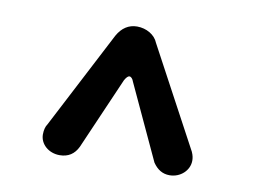

<svg xmlns="http://www.w3.org/2000/svg" viewBox="-54 -876 749 567"><g transform="rotate(10 320.0 -592.0)"><path d="M435 -413C448 -394 464 -384 485 -384C518 -384 544 -409 544 -438C544 -445 543 -453 538 -464L378 -762C369 -785 343 -800 315 -800C290 -800 270 -787 256 -762L104 -469C99 -462 96 -451 96 -438C96 -409 122 -386 155 -386C181 -386 199 -398 210 -421L304 -637C309 -646 314 -651 318 -651C323 -651 328 -646 331 -637Z"/></g></svg>

Font: Dongle
Style: Bold
Weight: 700
Designer: Yanghee Ryu
Foundry: Yanghee Ryu
Version: Version 2.000